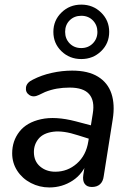

<svg xmlns="http://www.w3.org/2000/svg" viewBox="-20 -802 561 831"><path d="M32.7 -138.4Q32.7 -192 64 -232.1Q95.3 -272.3 157.5 -286Q219.7 -299.8 307.7 -276.9L388.1 -255.7L379.3 -197.1L317.5 -216.5Q253.3 -237.6 210.3 -231.8Q167.3 -226.1 147 -201.5Q126.7 -177 126.7 -144.1Q126.7 -104.2 153.5 -81.5Q180.2 -58.8 219.3 -58.8Q272.5 -58.8 312.6 -94.2Q352.7 -129.5 362.2 -189.7L381.6 -310.6Q390.7 -365.5 366.2 -394.2Q341.7 -422.9 281.5 -422.9Q252.3 -422.9 226.3 -418.4Q200.3 -413.8 174.9 -403.7Q164.4 -398.8 147.9 -390.8Q124.3 -379.3 107 -390.7Q89.7 -402.1 92.4 -423.4Q95.1 -444.6 122.3 -457.4Q160 -476.9 204.4 -486.6Q248.8 -496.4 292.3 -496.4Q361.6 -496.4 404.2 -470.1Q446.8 -443.9 462.4 -396.7Q478 -349.5 468 -286.3L428.9 -39.4Q426 -16.3 412.8 -4.5Q399.6 7.3 377.7 7.3Q356.4 7.3 346.6 -6.3Q336.7 -19.9 340.6 -45.3L352.5 -121L360.6 -108.5Q340.3 -50.4 294.8 -20.6Q249.2 9.3 193.7 9.3Q150.9 9.3 113.6 -10Q76.4 -29.3 54.5 -63.1Q32.7 -97 32.7 -138.4ZM211 -663.9Q211 -713.7 246.1 -747.8Q281.1 -782 331.8 -782Q382.5 -782 417.5 -747.8Q452.6 -713.7 452.6 -663.9Q452.6 -614.1 417.5 -580.3Q382.4 -546.4 331.7 -546.4Q281 -546.4 246 -580.3Q211 -614.1 211 -663.9ZM401.6 -663.9Q401.6 -693.4 382 -713.6Q362.3 -733.7 331.9 -733.7Q301.5 -733.7 281.7 -714.1Q261.9 -694.4 261.9 -664.2Q261.9 -634 281.6 -614Q301.3 -594 331.6 -594Q362 -594 381.8 -614.2Q401.6 -634.3 401.6 -663.9Z"/></svg>

Font: SN Pro Thin
Style: Italic
Weight: 200
Italic angle: -9°
Designer: Tobias Whetton
Foundry: Supernotes
Version: Version 1.003;Glyphs 3.3 (3324)